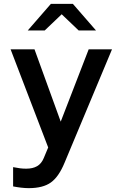

<svg xmlns="http://www.w3.org/2000/svg" viewBox="-20 -757 640 996"><path d="M129 219Q111 219 89.5 216.5Q68 214 48 210V110Q69 114 83.5 116Q98 118 116 118Q150 118 172.5 105Q195 92 207 63L230 8L35 -501H159L295 -126L440 -501H561L315 87Q285 160 244 189.5Q203 219 129 219ZM124 -599 244 -737H358L478 -599H388L300 -683L212 -599Z"/></svg>

Font: Red Hat Mono Medium
Style: Regular
Weight: 500
Monospace: yes
Designer: Pentagram, MCKL
Foundry: Pentagram, MCKL
Version: Version 1.023; ttfautohint (v1.8.3)